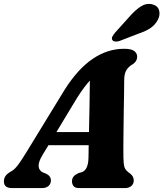

<svg xmlns="http://www.w3.org/2000/svg" viewBox="-44 -964 838 984"><path d="M174 -170Q152 -133.5 154 -111.5Q156 -89.5 175.5 -80.5L195 -72.5Q207.5 -65.5 212.2 -57.2Q217 -49 217 -40.5Q217 -21.5 204.5 -10.8Q192 0 171 0H17.5Q-24 0 -24 -34.5Q-24 -49.5 -16.2 -61.5Q-8.5 -73.5 16 -87.5Q32.5 -96.5 51.5 -123Q70.5 -149.5 90.5 -182.5L287.5 -504.5Q355 -611 431.2 -662.5Q507.5 -714 591.5 -714Q629 -714 644 -702.5Q659 -691 659 -673.5Q659 -650.5 638 -636Q617 -624.5 604.8 -606.2Q592.5 -588 592.5 -552.5Q592.5 -524.5 591.8 -482Q591 -439.5 590.2 -391Q589.5 -342.5 589 -295.8Q588.5 -249 588.2 -212.2Q588 -175.5 588.5 -157Q589 -123.5 594 -107Q599 -90.5 623 -74.5Q641.5 -60 641.5 -39Q641.5 -22 629.2 -11Q617 0 595 0H362.5Q341 0 333 -10.2Q325 -20.5 325 -35Q325 -50 333.8 -60Q342.5 -70 359.5 -77.5L376.5 -82Q393.5 -89 401.2 -108Q409 -127 409.5 -155.5Q409.5 -168 410 -184.5Q410.5 -201 410.5 -220H204.5ZM352.5 -465 245 -287H412Q413.5 -351 414.8 -422Q416 -493 416.5 -551Q403.5 -537 387.8 -516.2Q372 -495.5 352.5 -465ZM618.5 -877.5Q648.5 -912 677.5 -930.8Q706.5 -949.5 737.5 -941.5Q764.5 -934.5 771.2 -911.2Q778 -888 765.5 -863.5Q752 -837.5 728.8 -821.2Q705.5 -805 667 -792L568.5 -754Q557 -750 546.2 -751.2Q535.5 -752.5 531.5 -759.5Q527 -768 532.2 -777.2Q537.5 -786.5 546 -797Z"/></svg>

Font: Fraunces 9pt S050
Style: Bold Italic
Weight: 700
Italic angle: -16°
Version: Version 1.000; ttfautohint (v1.8.3)